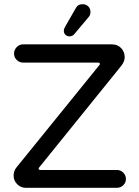

<svg xmlns="http://www.w3.org/2000/svg" viewBox="-20 -894 663 915"><path d="M284.2 -748Q284.2 -755.9 291 -767.6L340.8 -854.5Q350.6 -874 374 -874Q389.6 -874 400.4 -863.8Q411.1 -853.5 411.1 -836.9Q411.1 -821.3 401.4 -811.5L334 -731.4Q325.2 -720.7 311.5 -720.7Q299.8 -720.7 292 -728Q284.2 -735.4 284.2 -748ZM44.9 -56.6Q44.9 -78.1 56.6 -93.8L452.1 -582Q456.1 -585.9 456.1 -588.9Q456.1 -595.7 446.3 -595.7H89.8Q72.3 -595.7 59.6 -608.4Q46.9 -621.1 46.9 -638.7Q46.9 -656.2 59.6 -669.4Q72.3 -682.6 89.8 -682.6H513.7Q540 -682.6 557.1 -665Q574.2 -647.5 574.2 -621.1Q574.2 -601.6 558.6 -581.1L168 -97.7Q164.1 -93.8 164.1 -90.8Q164.1 -84 173.8 -84H537.1Q554.7 -84 567.4 -71.3Q580.1 -58.6 580.1 -41Q580.1 -23.4 567.4 -11.2Q554.7 1 537.1 1H102.5Q79.1 1 62 -16.1Q44.9 -33.2 44.9 -56.6Z"/></svg>

Font: KTXP_ComRound
Style: Medium
Weight: 500
Version: Version 1.01;May 16, 2022;FontCreator 13.0.0.2683 64-bit